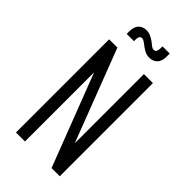

<svg xmlns="http://www.w3.org/2000/svg" viewBox="-283 -1016 1093 1093"><g transform="rotate(45 264.0 -469.0)"><path d="M88 0V-750H154.5L368 -193.5V-750H440.5V0H374.5L160.5 -556.5V0ZM323.5 -837.5Q303.5 -837.5 288.5 -845Q273.5 -852.5 262.5 -860.5Q248.5 -871 237.2 -879.2Q226 -887.5 216 -887.5Q205.5 -887.5 200.5 -879.2Q195.5 -871 195.5 -859.5V-842.5H137V-863Q137 -901 155.2 -919.2Q173.5 -937.5 202 -937.5Q222.5 -937.5 239 -929.2Q255.5 -921 266.5 -912.5Q279 -903 289 -895Q299 -887 310 -887Q321.5 -887 326.2 -896.5Q331 -906 331 -916.5V-936.5H389V-911.5Q389 -873.5 370.5 -855.5Q352 -837.5 323.5 -837.5Z"/></g></svg>

Font: Mohave
Style: Regular
Weight: 400
Designer: Gumpita Rahayu
Foundry: Tokotype
Version: Version 2.003; ttfautohint (v1.8.3)